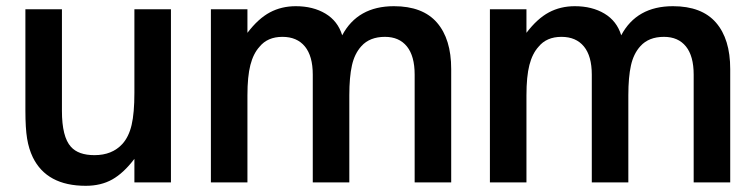

<svg xmlns="http://www.w3.org/2000/svg" viewBox="-20 -589 2438 620"><path d="M86 -81Q73 -108 67.5 -141.5Q62 -175 62 -232V-559H180V-231Q180 -147 209 -115Q233 -88 285 -88Q342 -88 375 -124Q396 -147 405 -185.5Q414 -224 414 -289V-559H532V0H414V-76Q379 -30 342.5 -9.5Q306 11 257 11Q131 11 86 -81Z M661 0V-559H779V-483Q814 -529 851.5 -549Q889 -569 935 -569Q991 -569 1031 -545Q1071 -521 1085 -475Q1135 -569 1252 -569Q1345 -569 1391 -516Q1437 -463 1437 -366V0H1319V-348Q1319 -408 1294 -439Q1269 -470 1223 -470Q1174 -470 1147 -440Q1125 -416 1116.5 -378Q1108 -340 1108 -281V0H990V-348Q990 -408 964.5 -439Q939 -470 892 -470Q844 -470 818 -438Q798 -416 788.5 -379Q779 -342 779 -281V0Z M1562 0V-559H1680V-483Q1715 -529 1752.5 -549Q1790 -569 1836 -569Q1892 -569 1932 -545Q1972 -521 1986 -475Q2036 -569 2153 -569Q2246 -569 2292 -516Q2338 -463 2338 -366V0H2220V-348Q2220 -408 2195 -439Q2170 -470 2124 -470Q2075 -470 2048 -440Q2026 -416 2017.5 -378Q2009 -340 2009 -281V0H1891V-348Q1891 -408 1865.5 -439Q1840 -470 1793 -470Q1745 -470 1719 -438Q1699 -416 1689.5 -379Q1680 -342 1680 -281V0Z"/></svg>

Font: Open Sauce One SemiBold
Style: Regular
Weight: 600
Designer: Alfredo Marco Pradil
Foundry: Creative Sauce Fz LLC
Version: Version 1.477